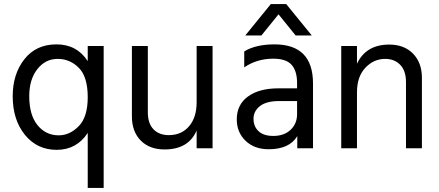

<svg xmlns="http://www.w3.org/2000/svg" viewBox="-20 -735 2179 952"><path d="M125 -258Q125 -165 166 -114.5Q207 -64 271 -64Q326 -64 370.5 -109.5Q415 -155 415 -253Q415 -354 371 -398.5Q327 -443 266 -443Q205 -443 165 -392Q125 -341 125 -258ZM494 197H415V-76Q360 8 261 8Q164 8 103.5 -66.5Q43 -141 43 -258Q43 -368 101 -441.5Q159 -515 260 -515Q361 -515 415 -432V-507H494Z M1034 0H955V-88Q915 6 796 6Q721 6 677.5 -38.5Q634 -83 634 -158V-507H713V-178Q713 -123 741 -94Q769 -65 817 -65Q880 -65 917.5 -109Q955 -153 955 -228V-507H1034Z M1335 -61Q1389 -61 1421 -91.5Q1453 -122 1453 -169V-234H1365Q1301 -234 1269 -209Q1237 -184 1237 -146Q1237 -108 1262 -84.5Q1287 -61 1335 -61ZM1454 -60Q1415 5 1312 5Q1241 5 1197.5 -37Q1154 -79 1154 -143Q1154 -216 1209.5 -256.5Q1265 -297 1361 -297H1453V-323Q1453 -383 1426 -413.5Q1399 -444 1335 -444Q1254 -444 1191 -401V-480Q1248 -515 1341 -515Q1532 -515 1532 -321V0H1454ZM1276 -559H1196L1323 -715H1399L1526 -559H1446L1361 -664Z M2072 0H1993V-328Q1993 -384 1964.5 -413.5Q1936 -443 1890 -443Q1833 -443 1791.5 -399Q1750 -355 1750 -277V0H1672V-507H1750V-419Q1795 -514 1910 -514Q1984 -514 2028 -469Q2072 -424 2072 -349Z"/></svg>

Font: Hind Vadodara
Style: Regular
Weight: 400
Designer: Hitesh Malaviya
Foundry: Indian Type Foundry
Version: Version 1.001;PS 1.0;hotconv 1.0.86;makeotf.lib2.5.63406; tt